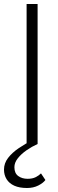

<svg xmlns="http://www.w3.org/2000/svg" viewBox="-51 -720 290 960"><path d="M82 -700V0H137V-700ZM154 147Q143 158 127 166Q111 174 87 174Q59 174 40 160Q21 146 21 116Q21 93 38 71.5Q55 50 81.5 31.5Q108 13 137 0L110 -19Q75 -1 42.5 21Q10 43 -10.5 69.5Q-31 96 -31 128Q-31 155 -18 176Q-5 197 20.5 208.5Q46 220 84 220Q116 220 140.5 207.5Q165 195 176 180Z"/></svg>

Font: Jost Light
Style: Regular
Weight: 300
Version: Version 3.710